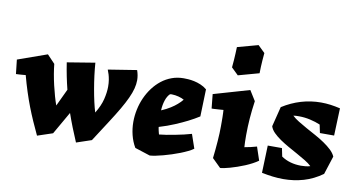

<svg xmlns="http://www.w3.org/2000/svg" viewBox="-72 -895 2046 1092"><g transform="rotate(10 951.0 -349.0)"><path d="M493.2 -172.9Q520.5 -217.3 530.3 -257.3Q540 -297.4 540 -329.6Q540 -351.6 537.1 -369.1Q534.2 -386.7 530.3 -399.4Q525.9 -414.1 521 -425.8L686 -452.1Q696.3 -422.9 696.3 -395Q696.3 -372.1 689.7 -346.4Q683.1 -320.8 668.9 -290Q654.8 -259.3 632.8 -221.4Q610.8 -183.6 580.1 -136.2L502 -15.1L415 14.2Q397.5 -26.9 381.8 -66.4Q366.2 -106 352.5 -145.5L277.8 -15.1L189.9 14.2Q171.4 -24.9 154.8 -62.5Q138.2 -100.1 123 -139.4Q107.9 -178.7 94 -221.7Q80.1 -264.6 66.9 -314Q57.6 -313 48.1 -312.3Q38.6 -311.5 30.3 -311Q21 -310.5 11.2 -310.1L2 -392.1L170.9 -452.1L215.8 -404.8Q218.3 -379.4 223.6 -347.9Q229 -316.4 236.3 -284.9Q243.7 -253.4 252 -224.1Q260.3 -194.8 268.1 -173.8L314.9 -272.9Q305.7 -309.6 298.1 -346.9Q290.5 -384.3 284.2 -425.8L444.8 -452.1Q447.3 -418 452.1 -379.4Q457 -340.8 463.6 -303Q470.2 -265.1 477.8 -231.4Q485.4 -197.8 493.2 -172.9Z M1085.9 -254.9Q1057.6 -236.8 1022.9 -219.2Q993.2 -204.1 952.4 -186.8Q911.6 -169.4 862.8 -154.8Q863.3 -150.9 864.3 -145Q865.2 -139.2 866.7 -133.3Q868.2 -127.4 869.6 -121.8Q871.1 -116.2 872.1 -112.8Q890.1 -114.3 914.1 -118.2Q938 -122.1 963.1 -127Q988.3 -131.8 1012.7 -137.5Q1037.1 -143.1 1056.2 -148.9L1084 -67.9Q1071.3 -58.6 1052.2 -49.3Q1033.2 -40 1010.7 -31.2Q988.3 -22.5 964.1 -14.6Q939.9 -6.8 917.2 -0.7Q894.5 5.4 874.8 9.3Q855 13.2 840.8 14.2L752.9 -14.2Q733.9 -46.4 724.9 -83.3Q715.8 -120.1 715.8 -158.2Q715.8 -194.3 723.4 -230.2Q731 -266.1 745.6 -298.8Q760.3 -331.5 781.2 -359.4Q802.2 -387.2 828.6 -408Q855 -428.7 887 -440.4Q918.9 -452.1 955.1 -452.1Q964.8 -452.1 981 -451.2Q997.1 -450.2 1015.9 -446.3Q1034.7 -442.4 1054.2 -434.3Q1073.7 -426.3 1090.8 -412.1ZM976.1 -332Q970.2 -335.4 961.9 -338.9Q953.6 -342.3 943.8 -344.7Q934.1 -347.2 924.3 -348.6Q914.6 -350.1 905.8 -350.1Q902.8 -350.1 899.9 -350.1Q897 -350.1 894 -349.1Q878.9 -335 870.1 -308.3Q861.3 -281.7 859.9 -250Q889.6 -262.7 911.6 -276.6Q933.6 -290.5 947.8 -303.2Q964.4 -317.4 976.1 -332Z M1459 -64.9Q1444.8 -54.7 1426 -44.7Q1407.2 -34.7 1386.2 -25.9Q1365.2 -17.1 1343.8 -9.8Q1322.3 -2.4 1303.5 2.9Q1284.7 8.3 1269.8 11.2Q1254.9 14.2 1247.1 14.2L1197.8 -34.2Q1200.7 -58.6 1203.1 -83.7Q1205.6 -108.9 1207.3 -133.1Q1209 -157.2 1210 -179.2Q1210.9 -201.2 1210.9 -219.2Q1210.9 -232.4 1210.9 -245.8Q1210.9 -259.3 1210.7 -272Q1210.4 -284.7 1210 -295.7Q1209.5 -306.6 1209 -314Q1198.7 -313 1188.7 -312.5Q1178.7 -312 1169.4 -311.3Q1160.2 -310.5 1152.8 -310.3Q1145.5 -310.1 1141.1 -310.1L1132.8 -392.1L1339.8 -452.1L1376 -394Q1372.1 -365.2 1369.1 -340.1Q1366.2 -314.9 1364.5 -291Q1362.8 -267.1 1361.8 -243.7Q1360.8 -220.2 1360.8 -194.8Q1360.8 -172.4 1361.3 -156.2Q1361.8 -140.1 1362.8 -126Q1379.4 -128.9 1399.2 -133.3Q1418.9 -137.7 1433.1 -142.1ZM1254.9 -522 1214.8 -561Q1217.3 -583 1218.5 -604Q1219.7 -625 1220.7 -642.1Q1221.7 -661.6 1222.2 -679.2L1341.8 -711.9L1381.8 -672.9Q1379.4 -650.9 1378.2 -629.9Q1377 -608.9 1376 -592.3Q1375 -572.8 1375 -555.2Z M1751 -85Q1736.3 -99.1 1713.4 -113Q1690.4 -127 1664.3 -141.4Q1638.2 -155.8 1611.3 -170.9Q1584.5 -186 1561.3 -201.9Q1538.1 -217.8 1521 -234.9Q1503.9 -252 1498 -271L1526.9 -386.2Q1630.9 -452.1 1749 -452.1Q1776.4 -452.1 1803.7 -448.5Q1831.1 -444.8 1859.9 -438L1854 -279.8H1772L1762.2 -327.1Q1735.8 -338.4 1703.6 -345.7Q1671.4 -353 1639.2 -353Q1630.9 -353 1622.6 -352.8Q1614.3 -352.5 1606 -351.1Q1620.6 -336.9 1643.6 -322.8Q1666.5 -308.6 1693.1 -293.9Q1719.7 -279.3 1747.8 -263.9Q1775.9 -248.5 1800.3 -231.9Q1824.7 -215.3 1843.3 -197.8Q1861.8 -180.2 1870.1 -161.1L1835.9 -55.2Q1784.2 -18.1 1728.3 -2Q1672.4 14.2 1611.8 14.2Q1581.5 14.2 1550.8 10.5Q1520 6.8 1486.8 0L1492.2 -158.2H1574.2L1584 -110.8Q1608.4 -94.2 1637.2 -86.2Q1666 -78.1 1697.8 -78.1Q1711.4 -78.1 1724.9 -79.6Q1738.3 -81.1 1751 -85Z"/></g></svg>

Font: Simonetta
Style: Black Italic
Weight: 900
Italic angle: -2°
Designer: Gayaneh Bagdasaryan
Foundry: Brownfox
Version: Version 1.002